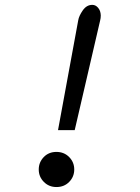

<svg xmlns="http://www.w3.org/2000/svg" viewBox="-20 -712 565 774"><path d="M352.1 -692.4Q365.7 -692.4 375.7 -680.4Q385.7 -668.5 386.2 -649.9Q386.2 -638.7 383.8 -629.9L281.2 -187.5H213.9L295.4 -630.4Q298.3 -647.9 313.7 -670.2Q329.1 -692.4 352.1 -692.4ZM207.5 42Q177.2 42 156.7 21.2Q136.2 0.5 136.2 -28.8Q136.2 -57.6 156.2 -78.6Q176.3 -99.6 207.5 -99.6Q238.3 -99.6 258.8 -78.9Q279.3 -58.1 279.3 -28.8Q279.3 0.5 259 21.2Q238.8 42 207.5 42Z"/></svg>

Font: Anka/Coder Condensed
Style: Italic
Weight: 400
Width: 4
Italic angle: -12°
Monospace: yes
Version: Version 001.100